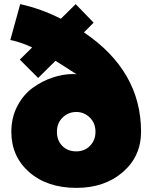

<svg xmlns="http://www.w3.org/2000/svg" viewBox="-20 -895 721 931"><path d="M35 -256Q35 -325 64 -380.5Q93 -436 138.5 -469Q184 -502 235 -519Q286 -536 335 -536L351 -535Q330 -549 293 -572.5Q256 -596 249 -600L165 -517L76 -606L136 -665Q111 -677 84.5 -686Q58 -695 44 -698L30 -701L78 -875Q179 -853 275 -804L347 -875L434 -785L387 -738Q664 -551 664 -256Q664 -137 575.5 -60.5Q487 16 351 16Q209 16 122 -60Q35 -136 35 -256ZM350 -161Q390 -161 416.5 -188Q443 -215 443 -256Q443 -298 415.5 -325Q388 -352 350 -352Q311 -352 283.5 -325Q256 -298 256 -256Q256 -214 282 -187.5Q308 -161 350 -161Z"/></svg>

Font: Spartan MB
Style: Regular
Weight: 900
Designer: Matt Bailey
Foundry: Matt Bailey
Version: Version 001.001